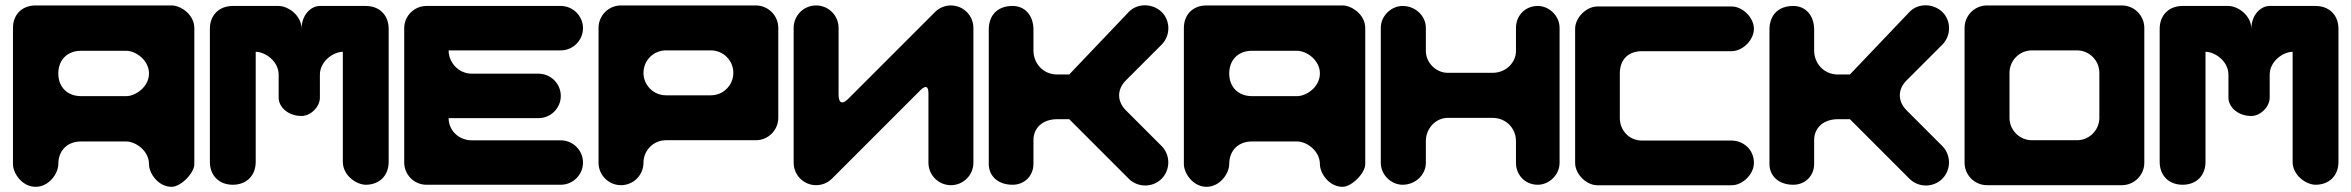

<svg xmlns="http://www.w3.org/2000/svg" viewBox="-20 -715 9075 741"><path d="M205 -81.5C205 -134 240 -169 292.5 -169H467.5C502.5 -169 555 -134 555 -81.5C555 -46.5 590 6 642.5 6C677.5 6 730 -46.5 730 -81.5V-606.5C730 -659 677.5 -694 642.5 -694H117.5C65 -694 30 -659 30 -606.5V-81.5C30 -46.5 65 6 117.5 6C170 6 205 -46.5 205 -81.5ZM467.5 -344H292.5C240 -344 205 -379 205 -431.5C205 -484 240 -519 292.5 -519H467.5C502.5 -519 555 -484 555 -431.5C555 -379 502.5 -344 467.5 -344Z M966.9 -515.1C1002.3 -515.1 1055.4 -479.7 1055.4 -426.6V-338.2C1055.4 -302.8 1090.8 -267.4 1143.8 -267.4C1179.2 -267.4 1214.6 -302.8 1214.6 -338.2V-426.6C1214.6 -479.7 1267.7 -515.1 1303.1 -515.1V-90.5C1303.1 -37.4 1356.2 -2 1391.5 -2C1444.6 -2 1480 -37.4 1480 -90.5V-603.5C1480 -656.6 1444.6 -692 1391.5 -692H1214.6C1179.2 -692 1143.8 -656.6 1143.8 -603.5C1143.8 -656.6 1090.8 -692 1055.4 -692H878.5C825.4 -692 790 -656.6 790 -603.5V-90.5C790 -37.4 825.4 -2 878.5 -2C931.5 -2 966.9 -37.4 966.9 -90.5Z M1625.7 -692C1578.6 -692 1540 -653.4 1540 -606.3V-87.7C1540 -40.6 1578.6 -2 1625.7 -2H2144.3C2191.4 -2 2230 -40.6 2230 -87.7C2230 -134.9 2191.4 -173.4 2144.3 -173.4H1801.4C1750 -173.4 1711.4 -212 1711.4 -259.1H2058.6C2105.7 -259.1 2144.3 -297.7 2144.3 -344.9C2144.3 -392 2105.7 -430.6 2058.6 -430.6H1801.4C1750 -430.6 1711.4 -473.4 1711.4 -520.6H1801.4H2144.3C2191.4 -520.6 2230 -559.1 2230 -606.3C2230 -653.4 2191.4 -692 2144.3 -692Z M2376.7 -694C2328.8 -694 2290 -655.2 2290 -607.3V-87C2290 -39.2 2328.8 -0.3 2376.7 -0.3C2424.6 -0.3 2463.4 -39.2 2463.4 -87C2463.4 -134.9 2502.2 -173.8 2550.1 -173.8H2896.9C2944.8 -173.8 2983.7 -212.6 2983.7 -260.5V-607.3C2983.7 -655.2 2944.8 -694 2896.9 -694ZM2550.1 -347.2C2502.2 -347.2 2463.4 -386 2463.4 -433.9C2463.4 -481.8 2502.2 -520.6 2550.1 -520.6H2723.5C2771.4 -520.6 2810.2 -481.8 2810.2 -433.9C2810.2 -386 2771.4 -347.2 2723.5 -347.2Z M3588.6 -668.6 3252 -332C3226.1 -307.1 3215.9 -323.7 3216.4 -351V-607.3C3216.4 -655.2 3177.6 -694 3129.7 -694C3081.8 -694 3043 -655.2 3043 -607.3V-87C3043 -39.2 3081.8 -0.3 3129.7 -0.3C3153.6 -0.3 3175.3 -10 3191 -25.7L3532.7 -367.4C3554.3 -388.5 3563.2 -379.7 3563.2 -355.6V-87C3563.2 -39.2 3602.1 -0.3 3649.9 -0.3C3697.8 -0.3 3736.7 -39.2 3736.7 -87V-607.3C3736.7 -655.2 3697.8 -694 3649.9 -694C3626 -694 3604.3 -684.3 3588.6 -668.6Z M3968.5 -600C3968.5 -657.5 3934 -692 3888 -692C3830.5 -692 3796 -657.5 3796 -600V-82.5C3796 -36.5 3830.5 -2 3888 -2C3934 -2 3968.5 -36.5 3968.5 -82.5V-174.5C3968.5 -220.5 4003 -255 4060.5 -255H4106.5L4336.5 -25C4352.9 -8.6 4374.6 0 4396.5 0.8C4420.6 1.7 4444.9 -6.9 4463 -25C4497.5 -59.5 4497.5 -117 4463 -151.5L4325 -289.5C4290.5 -324 4290.5 -370 4325 -404.5L4463 -542.5C4497.5 -577 4498.1 -635.1 4463 -669C4445.7 -685.7 4422.2 -694.4 4399 -694.5C4375.9 -694.7 4353 -686.3 4336.5 -669L4106.5 -427.5H4060.5C4003 -427.5 3968.5 -473.5 3968.5 -519.5Z M4724 -81.5C4724 -134 4759 -169 4811.5 -169H4986.5C5021.5 -169 5074 -134 5074 -81.5C5074 -46.5 5109 6 5161.5 6C5196.5 6 5249 -46.5 5249 -81.5V-606.5C5249 -659 5196.5 -694 5161.5 -694H4636.5C4584 -694 4549 -659 4549 -606.5V-81.5C4549 -46.5 4584 6 4636.5 6C4689 6 4724 -46.5 4724 -81.5ZM4986.5 -344H4811.5C4759 -344 4724 -379 4724 -431.5C4724 -484 4759 -519 4811.5 -519H4986.5C5021.5 -519 5074 -484 5074 -431.5C5074 -379 5021.5 -344 4986.5 -344Z M5482.9 -607.9C5482.9 -652.7 5443.6 -692 5393.1 -692C5348.3 -692 5309 -652.7 5309 -607.9V-86.1C5309 -41.3 5348.3 -2 5393.1 -2C5443.6 -2 5482.9 -41.3 5482.9 -86.1V-170.3C5482.9 -220.8 5522.2 -260 5567 -260H5741C5791.4 -260 5830.7 -220.8 5830.7 -170.3V-86.1C5830.7 -41.3 5864.4 -2 5914.9 -2C5959.7 -2 5999 -41.3 5999 -86.1V-607.9C5999 -652.7 5959.7 -692 5914.9 -692C5864.4 -692 5830.7 -652.7 5830.7 -607.9V-518.1C5830.7 -473.2 5791.4 -434 5741 -434H5567C5522.2 -434 5482.9 -473.2 5482.9 -518.1Z M6145.2 -690C6102.1 -690 6059 -646.9 6059 -603.8V-86.2C6059 -43.1 6102.1 0 6145.2 0H6662.8C6705.9 0 6749 -43.1 6749 -86.2C6749 -140.2 6705.9 -172.5 6662.8 -172.5H6317.8C6263.8 -172.5 6231.5 -215.6 6231.5 -258.8V-431.2C6231.5 -485.2 6263.8 -517.5 6317.8 -517.5H6662.8C6705.9 -517.5 6749 -560.6 6749 -603.8C6749 -646.9 6705.9 -690 6662.8 -690Z M6981.5 -600C6981.5 -657.5 6947 -692 6901 -692C6843.5 -692 6809 -657.5 6809 -600V-82.5C6809 -36.5 6843.5 -2 6901 -2C6947 -2 6981.5 -36.5 6981.5 -82.5V-174.5C6981.5 -220.5 7016 -255 7073.5 -255H7119.5L7349.5 -25C7365.9 -8.6 7387.6 0 7409.5 0.8C7433.6 1.7 7457.9 -6.9 7476 -25C7510.5 -59.5 7510.5 -117 7476 -151.5L7338 -289.5C7303.5 -324 7303.5 -370 7338 -404.5L7476 -542.5C7510.5 -577 7511.1 -635.1 7476 -669C7458.7 -685.7 7435.2 -694.4 7412 -694.5C7388.9 -694.7 7366 -686.3 7349.5 -669L7119.5 -427.5H7073.5C7016 -427.5 6981.5 -473.5 6981.5 -519.5Z M7648.7 -0.3H8168.9C8216.8 -0.3 8255.7 -39.2 8255.7 -87V-607.3C8255.7 -655.2 8216.8 -694 8168.9 -694H7648.7C7600.8 -694 7562 -655.2 7562 -607.3V-87C7562 -39.2 7600.8 -0.3 7648.7 -0.3ZM8082.2 -260.5C8082.2 -212.6 8043.4 -173.8 7995.5 -173.8H7822.1C7774.2 -173.8 7735.4 -212.6 7735.4 -260.5V-433.9C7735.4 -481.8 7774.2 -520.6 7822.1 -520.6H7995.5C8043.4 -520.6 8082.2 -481.8 8082.2 -433.9Z M8491.9 -515.1C8527.3 -515.1 8580.4 -479.7 8580.4 -426.6V-338.2C8580.4 -302.8 8615.8 -267.4 8668.8 -267.4C8704.2 -267.4 8739.6 -302.8 8739.6 -338.2V-426.6C8739.6 -479.7 8792.7 -515.1 8828.1 -515.1V-90.5C8828.1 -37.4 8881.2 -2 8916.5 -2C8969.6 -2 9005 -37.4 9005 -90.5V-603.5C9005 -656.6 8969.6 -692 8916.5 -692H8739.6C8704.2 -692 8668.8 -656.6 8668.8 -603.5C8668.8 -656.6 8615.8 -692 8580.4 -692H8403.5C8350.4 -692 8315 -656.6 8315 -603.5V-90.5C8315 -37.4 8350.4 -2 8403.5 -2C8456.5 -2 8491.9 -37.4 8491.9 -90.5Z"/></svg>

Font: OpenLukyanov
Style: Regular
Weight: 400
Designer: Michail Lukyanov
Foundry: book-let.ru
Version: Version 2.1